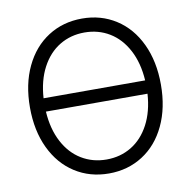

<svg xmlns="http://www.w3.org/2000/svg" viewBox="-81 -797 883 887"><g transform="rotate(-10 360.5 -353.5)"><path d="M360.4 9.8Q271 9.8 201.2 -34.9Q131.3 -79.6 92 -162.1Q52.7 -244.6 52.7 -353.5Q52.7 -462.4 92 -544.9Q131.3 -627.4 201.2 -672.1Q271 -716.8 360.4 -716.8Q449.2 -716.8 519 -672.1Q588.9 -627.4 627.9 -544.9Q667 -462.4 667 -353.5Q667 -244.6 627.9 -162.1Q588.9 -79.6 519 -34.9Q449.2 9.8 360.4 9.8ZM360.4 -55.7Q425.3 -55.7 477.3 -87.2Q529.3 -118.7 561.3 -179Q593.3 -239.3 598.6 -322.3H122.1Q127.4 -239.7 159.2 -179.4Q190.9 -119.1 243.2 -87.4Q295.4 -55.7 360.4 -55.7ZM598.6 -384.8Q593.3 -467.8 561.3 -528.1Q529.3 -588.4 477.3 -619.9Q425.3 -651.4 360.4 -651.4Q295.4 -651.4 243.4 -619.9Q191.4 -588.4 159.4 -528.1Q127.4 -467.8 122.1 -384.8Z"/></g></svg>

Font: Pretendard Light
Style: Regular
Weight: 300
Designer: Base glyphs from Inter by Rasmus Andersson; Hangeul glyphs from Noto Sans CJK(Source Han Sans) by Jang Soo-young and Kan
Foundry: Kil Hyung-jin
Version: Version 1.309